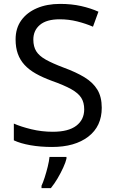

<svg xmlns="http://www.w3.org/2000/svg" viewBox="-20 -744 589 985"><path d="M502 -191Q502 -96 433 -43Q364 10 247 10Q187 10 136 1Q85 -8 51 -24V-110Q87 -94 140.5 -81Q194 -68 251 -68Q331 -68 371.5 -99Q412 -130 412 -183Q412 -218 397 -242Q382 -266 345.5 -286.5Q309 -307 244 -330Q198 -347 163.5 -366.5Q129 -386 106 -411Q83 -436 71.5 -468Q60 -500 60 -542Q60 -599 89 -639.5Q118 -680 169.5 -702Q221 -724 288 -724Q347 -724 396 -713Q445 -702 485 -684L457 -607Q420 -623 376.5 -634Q333 -645 286 -645Q219 -645 185 -616.5Q151 -588 151 -541Q151 -505 166 -481Q181 -457 215 -438Q249 -419 307 -397Q370 -374 413.5 -347.5Q457 -321 479.5 -284Q502 -247 502 -191ZM321 70Q317 88 304.5 115.5Q292 143 275.5 171Q259 199 241 221H193V209Q201 192 209.5 165.5Q218 139 225 110.5Q232 82 234 61H321Z"/></svg>

Font: Noto Sans Sundanese
Style: Regular
Weight: 400
Designer: Monotype Design Team (Regular), Sérgio L. Martins (other weights)
Foundry: Monotype Imaging Inc.
Version: Version 2.003